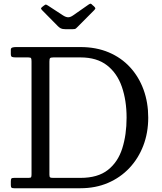

<svg xmlns="http://www.w3.org/2000/svg" viewBox="-20 -1000 862 1020"><path d="M37.5 -17Q37.5 -6.5 40.8 -3.2Q44 0 55 0H407.5Q487.5 0 553.5 -28.2Q619.5 -56.5 667.5 -107.5Q715.5 -158.5 741.5 -226.8Q767.5 -295 767.5 -375Q767.5 -455 742.8 -523.2Q718 -591.5 671.2 -642.5Q624.5 -693.5 557.8 -721.8Q491 -750 407.5 -750H65Q53.5 -750 45.5 -747.5Q37.5 -745 37.5 -735.5V-713Q37.5 -700 44 -697.5Q50.5 -695 66 -695H130Q143 -695 145.2 -690.5Q147.5 -686 147.5 -673V-75Q147.5 -63.5 145.5 -59.2Q143.5 -55 132 -55H55Q43.5 -55 40.5 -51.5Q37.5 -48 37.5 -36ZM263 -55Q250.5 -55 246.5 -57.5Q242.5 -60 242.5 -72V-673Q242.5 -687.5 246.2 -691.2Q250 -695 264 -695H407.5Q494.5 -695 548.5 -653Q602.5 -611 627.5 -538.5Q652.5 -466 652.5 -375Q652.5 -284 629.5 -211.5Q606.5 -139 553 -97Q499.5 -55 407.5 -55ZM288 -860.5Q295 -853.5 303.2 -849.2Q311.5 -845 327 -845H367Q379 -845 382.8 -848.2Q386.5 -851.5 392 -857L480.5 -946Q487.5 -953 486.2 -957Q485 -961 478 -967.5L473 -971.5Q466.5 -978.5 462.8 -980Q459 -981.5 451 -976L368 -918Q353.5 -908 341.8 -908.2Q330 -908.5 315 -918L237 -969Q228.5 -974.5 224.8 -975.5Q221 -976.5 213 -970L204 -963Q197 -957.5 198.2 -953.8Q199.5 -950 206 -943.5Z"/></svg>

Font: Besley
Style: Regular
Weight: 400
Designer: Owen Earl
Foundry: indestructible type*
Version: Version 4.000